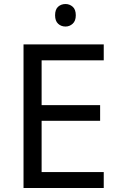

<svg xmlns="http://www.w3.org/2000/svg" viewBox="-20 -935 596 955"><path d="M496 0H97V-714H496V-635H187V-412H478V-334H187V-79H496ZM306 -915Q326 -915 341.5 -901.5Q357 -888 357 -859Q357 -831 341.5 -817Q326 -803 306 -803Q284 -803 269 -817Q254 -831 254 -859Q254 -888 269 -901.5Q284 -915 306 -915Z"/></svg>

Font: Noto Sans Syriac Eastern
Style: Regular
Weight: 400
Designer: Patrick Giasson and the Monotype Design Team
Foundry: Monotype Imaging Inc.
Version: Version 3.001; ttfautohint (v1.8.4.7-5d5b)